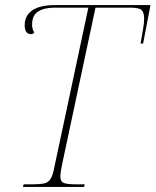

<svg xmlns="http://www.w3.org/2000/svg" viewBox="-20 -734 611 754"><path d="M70 0 73 -10H100Q135 -10 152.5 -13.5Q170 -17 179 -32Q188 -47 194 -80L327 -704H195Q154 -704 130 -689Q106 -674 106 -637Q106 -618 115 -606Q109 -600 102 -600Q77 -600 77 -635Q77 -673 107 -693.5Q137 -714 196 -714H571L542 -563H532Q538 -598 542 -621Q546 -644 546 -661Q546 -685 536 -694.5Q526 -704 491 -704H355L224 -89Q217 -56 217 -41Q217 -21 230.5 -15.5Q244 -10 285 -10H313L310 0Z"/></svg>

Font: Noto Serif Display SemiCondensed Thin
Style: Italic
Weight: 100
Width: 4
Italic angle: -12°
Designer: Monotype Design Team
Foundry: Monotype Imaging Inc.
Version: Version 2.009